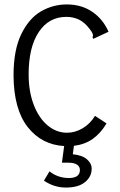

<svg xmlns="http://www.w3.org/2000/svg" viewBox="-20 -648 540 865"><path d="M408 -126 460 -92Q433 -47 397.5 -22Q362 3 313 9L308 47Q350 51 371.5 69.5Q393 88 393 112Q393 148 363 172.5Q333 197 277 197Q224 197 178 166L203 124Q241 154 290 154Q340 154 340 118Q340 102 326.5 93.5Q313 85 289 85H259L269 10Q167 4 104.5 -76Q42 -156 41 -308Q41 -423 76 -494.5Q111 -566 165 -597Q219 -628 281 -628Q347 -628 395.5 -595Q444 -562 469 -505L409 -477L400 -473L397 -480L399 -488Q399 -498 385 -516Q362 -547 336 -559.5Q310 -572 279 -572Q200 -572 154.5 -503.5Q109 -435 109 -313Q109 -236 132 -176Q155 -116 194.5 -83Q234 -50 282 -50Q319 -50 353 -70.5Q387 -91 408 -126Z"/></svg>

Font: Vazir Code FD
Style: Code-FD
Weight: 400
Foundry: DejaVu fonts team - Redesigned by Saber Rastikerdar
Version: Version 1.1.2